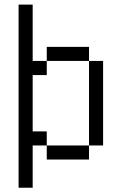

<svg xmlns="http://www.w3.org/2000/svg" viewBox="-20 -708 540 852"><path d="M62.5 -687.5V125H125V-62.5H187.5V0H375V-62.5H187.5V-125H125Q125 -125 125 -375H187.5V-437.5H125Q125 -437.5 125 -687.5ZM375 -62.5H437.5Q437.5 -62.5 437.5 -437.5H375Q375 -437.5 375 -62.5ZM187.5 -437.5H375V-500H187.5Z"/></svg>

Font: UnifontExMono
Style: Regular
Weight: 500
Version: Version 15.0.06